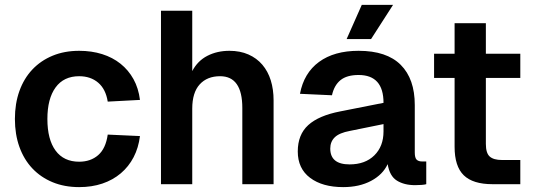

<svg xmlns="http://www.w3.org/2000/svg" viewBox="-20 -754 2181 786"><path d="M304 12Q244 12 195.5 -8Q147 -28 112.5 -64.5Q78 -101 59.5 -152.5Q41 -204 41 -267Q41 -330 59.5 -381.5Q78 -433 112.5 -469.5Q147 -506 195.5 -526Q244 -546 304 -546Q355 -546 398 -532.5Q441 -519 473.5 -493Q506 -467 526.5 -430Q547 -393 553 -345L421 -338Q413 -389 382 -415.5Q351 -442 304 -442Q241 -442 207.5 -396Q174 -350 174 -267Q174 -183 207.5 -137.5Q241 -92 304 -92Q351 -92 382 -119Q413 -146 421 -203L553 -197Q547 -149 527 -110.5Q507 -72 474.5 -44.5Q442 -17 399 -2.5Q356 12 304 12Z M639 0V-710H767V-463Q789 -505 829 -525.5Q869 -546 919 -546Q963 -546 997 -531Q1031 -516 1054 -489Q1077 -462 1088.5 -425Q1100 -388 1100 -343V0H972V-312Q972 -442 881 -442Q828 -442 797.5 -408.5Q767 -375 767 -309V0Z M1385 12Q1300 12 1249.5 -26Q1199 -64 1199 -134Q1199 -203 1242 -242Q1285 -281 1373 -298L1550 -333Q1550 -447 1448 -447Q1400 -447 1374 -426Q1348 -405 1339 -364L1208 -370Q1224 -455 1286 -500.5Q1348 -546 1448 -546Q1563 -546 1620.5 -488.5Q1678 -431 1678 -324V-130Q1678 -108 1685.5 -100.5Q1693 -93 1708 -93H1725V0Q1719 2 1705.5 3Q1692 4 1679 4Q1635 4 1605 -14.5Q1575 -33 1567 -82Q1547 -39 1499 -13.5Q1451 12 1385 12ZM1411 -81Q1475 -81 1512.5 -118Q1550 -155 1550 -216V-246L1412 -218Q1369 -210 1350.5 -192Q1332 -174 1332 -146Q1332 -81 1411 -81ZM1399 -594 1461 -734H1589L1499 -594Z M1996 0Q1916 0 1878.5 -36.5Q1841 -73 1841 -153V-435H1757V-534H1841V-659H1969V-534H2110V-435H1969V-165Q1969 -127 1985 -113Q2001 -99 2035 -99H2110V0Z"/></svg>

Font: Geist SemBd
Style: Regular
Weight: 400
Designer: Basement.studio, Andrés Briganti, Mateo Zaragoza
Foundry: Basement.studio, Vercel, Andrés Briganti, Guido Ferreyra, Mateo Zaragoza
Version: Version 1.401